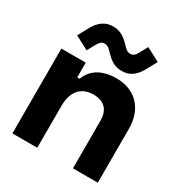

<svg xmlns="http://www.w3.org/2000/svg" viewBox="-172 -867 941 993"><g transform="rotate(30 298.0 -370.0)"><path d="M43 0H191.5V-250.5C191.5 -340 236.5 -384 307 -384C368 -384 404.5 -351.5 404.5 -284.5V0H553V-322C553 -443 478.5 -516 368.5 -516C273 -516 223.5 -474 202.5 -418.5H188.5V-506.5H43ZM160.5 -564 187.5 -613.5C197.5 -631 208 -641 224.5 -641C244 -641 254.5 -629 274 -609C302.5 -579.5 330 -562 371 -562C416 -562 450 -585 477.5 -636.5L509.5 -695.5L428.5 -738L401.5 -688.5C392 -670.5 381 -661 364.5 -661C345 -661 334.5 -673 315.5 -693C286.5 -722.5 259 -740 218.5 -740C173.5 -740 138.5 -716.5 112 -667L79.5 -606.5Z"/></g></svg>

Font: MCL Standard Bold
Style: Regular
Weight: 700
Designer: Květoslav Bartoš
Foundry: Florian Karsten
Version: Version 1.001;Glyphs 3.2.3 (3260)